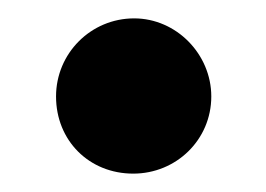

<svg xmlns="http://www.w3.org/2000/svg" viewBox="-20 -176 290 209"><path d="M210 -71C210 -117 172 -156 126 -156C79 -156 41 -118 41 -71C41 -23 77 13 125 13C172 13 210 -24 210 -71Z"/></svg>

Font: XITS
Style: Bold
Weight: 700
Designer: MicroPress Inc., with final additions and corrections provided by Coen Hoffman, Elsevier (retired)
Version: Version 1.302